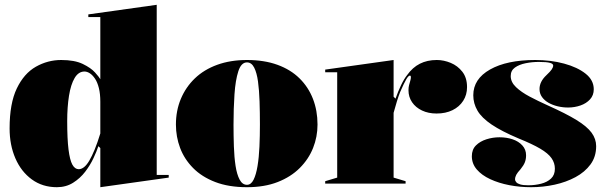

<svg xmlns="http://www.w3.org/2000/svg" viewBox="-20 -765 2529 800"><path d="M633 -745V-36H683V-25L398 15V-148L390 -156Q383 -135 369.5 -106Q356 -77 335 -49.5Q314 -22 284.5 -3.5Q255 15 217 15Q157 15 112.5 -17.5Q68 -50 44 -105.5Q20 -161 20 -230Q20 -334 50 -396.5Q80 -459 129.5 -487Q179 -515 235 -515Q291 -515 325 -498.5Q359 -482 376 -463Q393 -444 398 -435V-694H348V-705ZM332 -467Q307 -467 291 -440Q275 -413 267.5 -366Q260 -319 260 -260Q260 -186 265.5 -142Q271 -98 281.5 -79Q292 -60 308 -60Q319 -60 330 -68.5Q341 -77 352 -95.5Q363 -114 374.5 -142Q386 -170 398 -209V-341Q398 -374 392 -398Q386 -422 376 -437Q366 -452 354.5 -459.5Q343 -467 332 -467Z M1009 -515Q1081 -515 1136 -495Q1191 -475 1228 -438.5Q1265 -402 1284 -353Q1303 -304 1303 -246Q1303 -195 1284.5 -148.5Q1266 -102 1229 -65Q1192 -28 1137 -6.5Q1082 15 1009 15Q933 15 877 -6.5Q821 -28 784.5 -65Q748 -102 730.5 -148.5Q713 -195 713 -246Q713 -304 733.5 -353Q754 -402 792 -438.5Q830 -475 885 -495Q940 -515 1009 -515ZM1009 -505Q985 -505 973 -468Q961 -431 957 -372Q953 -313 953 -246Q953 -200 954.5 -155Q956 -110 961.5 -74Q967 -38 978.5 -16.5Q990 5 1009 5Q1026 5 1036.5 -16Q1047 -37 1053 -73Q1059 -109 1061 -154Q1063 -199 1063 -246Q1063 -296 1061.5 -342.5Q1060 -389 1055 -425.5Q1050 -462 1039 -483.5Q1028 -505 1009 -505Z M1335 0V-10L1385 -25V-464H1335V-475L1620 -515V-362L1628 -354Q1639 -385 1651.5 -411Q1664 -437 1677 -453Q1699 -484 1729.5 -499.5Q1760 -515 1800 -515Q1829 -515 1858 -503Q1887 -491 1906.5 -466Q1926 -441 1926 -402Q1926 -370 1910 -345Q1894 -320 1865.5 -306Q1837 -292 1799 -292Q1765 -292 1738.5 -304.5Q1712 -317 1697 -339Q1682 -361 1682 -389Q1682 -401 1684.5 -410.5Q1687 -420 1689.5 -428.5Q1692 -437 1692 -443Q1692 -450 1688 -450Q1682 -450 1673 -435Q1664 -420 1647 -381Q1641 -366 1634 -343.5Q1627 -321 1620 -295V-25L1670 -10V0Z M2193 15Q2146 15 2102 6.5Q2058 -2 2022.5 -18.5Q1987 -35 1966.5 -59Q1946 -83 1946 -114Q1946 -142 1963 -159Q1980 -176 2006.5 -184.5Q2033 -193 2061 -193Q2091 -193 2116 -184.5Q2141 -176 2156.5 -159Q2172 -142 2172 -118Q2172 -102 2167 -89Q2162 -76 2149 -60Q2136 -46 2131 -36.5Q2126 -27 2126 -17Q2126 -12 2131 -6Q2136 0 2148 3.5Q2160 7 2181 7Q2209 7 2234.5 0.5Q2260 -6 2276 -21Q2292 -36 2292 -62Q2292 -86 2278 -106Q2264 -126 2231 -145.5Q2198 -165 2141 -188Q2070 -218 2028.5 -246Q1987 -274 1969.5 -304Q1952 -334 1952 -368Q1952 -436 2022 -475.5Q2092 -515 2210 -515Q2275 -515 2330.5 -500Q2386 -485 2420 -458Q2454 -431 2454 -393Q2454 -368 2438.5 -351Q2423 -334 2398.5 -325.5Q2374 -317 2347 -317Q2325 -317 2304 -322Q2283 -327 2266 -336.5Q2249 -346 2238.5 -360.5Q2228 -375 2228 -394Q2228 -425 2257 -452Q2273 -467 2279 -476Q2285 -485 2285 -492Q2285 -495 2282 -498Q2279 -501 2272 -503Q2265 -505 2253.5 -506Q2242 -507 2225 -507Q2197 -507 2170 -501.5Q2143 -496 2125.5 -483.5Q2108 -471 2108 -448Q2108 -423 2130 -402Q2152 -381 2187 -362.5Q2222 -344 2262 -326Q2338 -292 2382 -265Q2426 -238 2445 -212Q2464 -186 2464 -156Q2464 -112 2440.5 -80Q2417 -48 2378 -27Q2339 -6 2291 4.5Q2243 15 2193 15Z"/></svg>

Font: Kalnia
Style: Bold
Weight: 700
Designer: Frida Medrano
Foundry: Frida Medrano
Version: Version 1.105